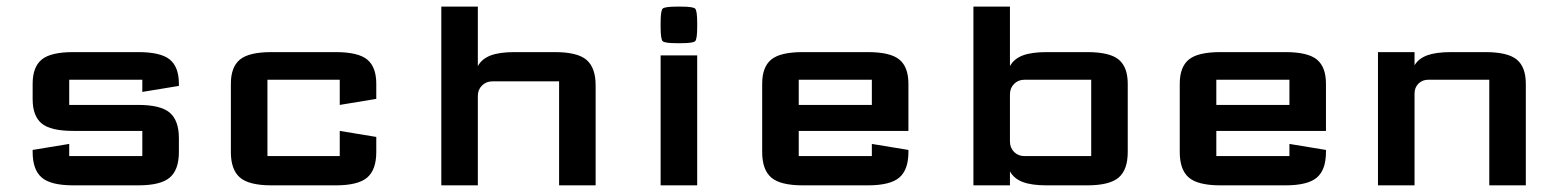

<svg xmlns="http://www.w3.org/2000/svg" viewBox="-20 -557 4684 577"><path d="M407.7 -317.4H188V-241.7H395.5Q462.9 -241.7 490.2 -218.3Q517.6 -194.8 517.6 -141.6V-100.1Q517.6 -46.9 490.2 -23.4Q462.9 0 395.5 0H200.2Q132.8 0 105.5 -23.4Q78.1 -46.9 78.1 -100.1V-106.4L188 -124.5V-87.9H407.7V-163.6H200.2Q132.3 -163.6 105.2 -186Q78.1 -208.5 78.1 -258.8V-305.2Q78.1 -355.5 105.2 -377.9Q132.3 -400.4 200.2 -400.4H395.5Q463.4 -400.4 490.5 -377.9Q517.6 -355.5 517.6 -305.2V-298.8L407.7 -280.8Z M1001 -241.7V-317.4H783.7V-87.9H1001V-163.6L1110.8 -145.5V-100.1Q1110.8 -46.9 1083.5 -23.4Q1056.2 0 988.8 0H795.9Q728.5 0 701.2 -23.4Q673.8 -46.9 673.8 -100.1V-305.2Q673.8 -355.5 700.9 -377.9Q728 -400.4 795.9 -400.4H988.8Q1056.6 -400.4 1083.7 -377.9Q1110.8 -355.5 1110.8 -305.2V-259.8Z M1416 -537.1V-358.4Q1428.2 -380.4 1454.6 -390.4Q1481 -400.4 1525.9 -400.4H1647.9Q1715.3 -400.4 1742.7 -377Q1770 -353.5 1770 -300.3V0H1660.2V-312.5H1460Q1440.9 -312.5 1428.5 -300Q1416 -287.6 1416 -268.6V0H1306.2V-537.1Z M2014.2 -427.2Q1977.5 -427.2 1971.4 -433.3Q1965.3 -439.5 1965.3 -476.1V-488.3Q1965.3 -524.9 1971.4 -531Q1977.5 -537.1 2014.2 -537.1H2026.4Q2063 -537.1 2069.1 -531Q2075.2 -524.9 2075.2 -488.3V-476.1Q2075.2 -439.5 2069.1 -433.3Q2063 -427.2 2026.4 -427.2ZM1965.3 0V-390.6H2075.2V0Z M2710 -106.4V-100.1Q2710 -46.9 2682.6 -23.4Q2655.3 0 2587.9 0H2392.6Q2325.2 0 2297.9 -23.4Q2270.5 -46.9 2270.5 -100.1V-305.2Q2270.5 -355.5 2297.6 -377.9Q2324.7 -400.4 2392.6 -400.4H2587.9Q2655.8 -400.4 2682.9 -377.9Q2710 -355.5 2710 -305.2V-163.6H2380.4V-87.9H2600.1V-124.5ZM2600.1 -241.7V-317.4H2380.4V-241.7Z M3015.1 -131.8Q3015.1 -112.8 3027.6 -100.3Q3040 -87.9 3059.1 -87.9H3259.3V-317.4H3059.1Q3040 -317.4 3027.6 -304.9Q3015.1 -292.5 3015.1 -273.4ZM3369.1 -100.1Q3369.1 -46.9 3341.8 -23.4Q3314.5 0 3247.1 0H3125Q3080.1 0 3053.7 -10Q3027.3 -20 3015.1 -42V0H2905.3V-537.1H3015.1V-358.4Q3027.3 -380.4 3053.7 -390.4Q3080.1 -400.4 3125 -400.4H3247.1Q3314.9 -400.4 3342 -377.9Q3369.1 -355.5 3369.1 -305.2Z M3964.8 -106.4V-100.1Q3964.8 -46.9 3937.5 -23.4Q3910.2 0 3842.8 0H3647.5Q3580.1 0 3552.7 -23.4Q3525.4 -46.9 3525.4 -100.1V-305.2Q3525.4 -355.5 3552.5 -377.9Q3579.6 -400.4 3647.5 -400.4H3842.8Q3910.6 -400.4 3937.7 -377.9Q3964.8 -355.5 3964.8 -305.2V-163.6H3635.3V-87.9H3855V-124.5ZM3855 -241.7V-317.4H3635.3V-241.7Z M4231 0H4121.1V-400.4H4231V-360.8Q4243.2 -381.3 4269.5 -390.9Q4295.9 -400.4 4340.8 -400.4H4443.4Q4511.2 -400.4 4538.3 -377.9Q4565.4 -355.5 4565.4 -305.2V0H4455.6V-317.4H4272.5Q4254.4 -317.4 4242.7 -305.7Q4231 -293.9 4231 -275.9Z"/></svg>

Font: Squarish Sans CT
Style: Regular
Weight: 400
Version: Version 0.9